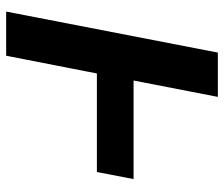

<svg xmlns="http://www.w3.org/2000/svg" viewBox="-72 -656 728 624"><g transform="rotate(90 292.0 -344.0)"><path d="M218.8 -294.9 161.1 0H17.6L150.9 -688H294.9L241.7 -414.1H562L539.1 -294.9Z"/></g></svg>

Font: Arimo
Style: Italic
Weight: 400
Italic angle: -12°
Designer: Steve Matteson
Foundry: Monotype Imaging Inc.
Version: Version 1.33